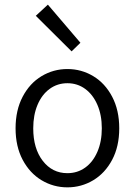

<svg xmlns="http://www.w3.org/2000/svg" viewBox="-20 -794 580 826"><path d="M47 -242Q47 -320 77.5 -378Q108 -436 159 -466.5Q210 -497 270 -497Q330 -497 381 -466.5Q432 -436 462.5 -378Q493 -320 493 -242Q493 -164 462.5 -106.5Q432 -49 381 -18.5Q330 12 270 12Q210 12 159 -18.5Q108 -49 77.5 -106.5Q47 -164 47 -242ZM418 -242Q418 -299 399 -343Q380 -387 346.5 -411.5Q313 -436 270 -436Q227 -436 193.5 -411.5Q160 -387 141.5 -343Q123 -299 123 -242Q123 -155 164 -102Q205 -49 270 -49Q313 -49 346.5 -73Q380 -97 399 -141Q418 -185 418 -242ZM134 -726 186 -774 326 -610 288 -573Z"/></svg>

Font: Assistant-zap
Style: zap
Weight: 400
Designer: Hebrew By Ben Nathan, Latin by Paul Hunt
Version: Version 2.001